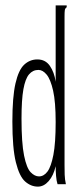

<svg xmlns="http://www.w3.org/2000/svg" viewBox="-20 -685 290 714"><path d="M121 9Q95 9 73.5 -10Q52 -29 39 -81.5Q26 -134 26 -233Q26 -324 37.5 -374.5Q49 -425 70 -444.5Q91 -464 119 -464Q149 -464 165.5 -440Q182 -416 187 -381V-665H228V-658Q222 -654 221 -647Q220 -640 220 -624V-71Q220 -53 220.5 -35.5Q221 -18 225 0H194Q190 -12 188.5 -30.5Q187 -49 187 -67Q179 -32 161 -11.5Q143 9 121 9ZM125 -29Q143 -29 156.5 -47Q170 -65 178.5 -109Q187 -153 187 -231Q187 -306 177.5 -348Q168 -390 153.5 -407.5Q139 -425 123 -425Q102 -425 88 -408.5Q74 -392 67 -353Q60 -314 60 -244Q60 -153 69.5 -106.5Q79 -60 94 -44.5Q109 -29 125 -29Z"/></svg>

Font: Inconsolata UltraCondensed Light
Style: Regular
Weight: 300
Width: 1
Monospace: yes
Designer: Raph Levien, Cyreal, Brenton Simpson
Foundry: Raph Levien, Cyreal, Google
Version: Version 3.001; ttfautohint (v1.8.2.53-6de2)